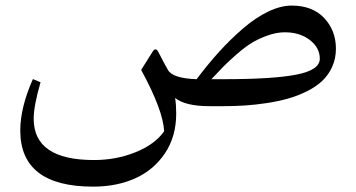

<svg xmlns="http://www.w3.org/2000/svg" viewBox="-20 -386 1295 698"><path d="M694.8 -98.1Q735.4 -152.3 777.3 -198.5Q819.3 -244.6 864.3 -283.2Q909.2 -321.8 954.8 -343.8Q1000.5 -365.7 1040 -365.7Q1116.2 -365.7 1158.7 -320.3Q1201.2 -274.9 1201.2 -209Q1201.2 -172.9 1187.5 -142.8Q1173.8 -112.8 1151.1 -91.6Q1128.4 -70.3 1095.5 -54Q1062.5 -37.6 1027.1 -27.6Q991.7 -17.6 949.5 -11.2Q907.2 -4.9 869.1 -2.4Q831.1 0 790 0H742.2Q653.8 0 616.7 -29.8Q620.6 -3.9 620.6 26.9Q620.6 110.4 579.6 171.4Q538.6 232.4 471.2 262.5Q403.8 292.5 318.8 292.5Q53.7 292.5 53.7 88.4Q53.7 4.9 99.6 -98.6L127.4 -86.9Q102.5 -1.5 102.5 45.9Q102.5 195.8 321.8 195.8Q401.9 195.8 472.4 167.5Q543 139.2 576.7 91.3Q573.2 15.1 493.2 -131.8L534.2 -197.3Q545.9 -215.8 555.2 -197.8Q580.6 -148.4 590.8 -131.3Q608.4 -101.1 694.8 -98.1ZM748.5 -98.1H793.5Q972.7 -98.1 1057.6 -114.7Q1142.6 -131.3 1142.6 -172.4Q1142.6 -212.9 1106.2 -240.7Q1069.8 -268.6 1015.6 -268.6Q985.4 -268.6 953.1 -257.1Q920.9 -245.6 896.2 -230.7Q871.6 -215.8 841.3 -189.5Q811 -163.1 793.5 -145.3Q775.9 -127.4 748.5 -98.1Z"/></svg>

Font: Parastoo FD
Style: FD
Weight: 400
Foundry: Saber Rastikerdar (saber.rastikerdar@gmail.com)
Version: Version 2.0.1